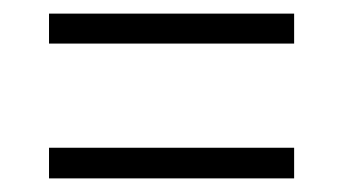

<svg xmlns="http://www.w3.org/2000/svg" viewBox="-20 -498 505 282"><path d="M52 -434V-478H412V-434ZM52 -236V-281H412V-236Z"/></svg>

Font: Noto Serif Condensed Light
Style: Regular
Weight: 300
Width: 3
Designer: Monotype Design Team
Foundry: Monotype Imaging Inc.
Version: Version 2.013